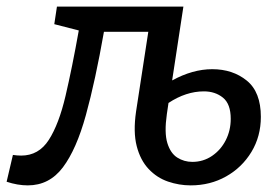

<svg xmlns="http://www.w3.org/2000/svg" viewBox="-61 -550 845 580"><path d="M727 -197Q727 -138 698.5 -91Q670 -44 622 -17Q574 10 515 10Q480 10 446.5 -1.5Q413 -13 388 -39.5Q363 -66 352 -108.5Q341 -151 350 -213L387 -454H253Q227 -306 198.5 -202.5Q170 -99 129 -44.5Q88 10 23 10Q-8 10 -41 -1L-22 -82Q-9 -80 3 -80Q56 -80 86.5 -127.5Q117 -175 137 -260.5Q157 -346 177 -458L103 -477L111 -530H493L459 -307Q521 -341 580 -341Q642 -341 684.5 -306.5Q727 -272 727 -197ZM443 -205Q435 -149 444.5 -118Q454 -87 474.5 -74Q495 -61 520 -61Q553 -61 579.5 -79Q606 -97 621 -126.5Q636 -156 636 -191Q636 -236 612.5 -255Q589 -274 555 -274Q501 -274 448 -239Z"/></svg>

Font: Bitter Medium
Style: Italic
Weight: 500
Italic angle: -9°
Designer: Sol Matas, and Bitter project Authors
Foundry: Sol Matas
Version: Version 2.001